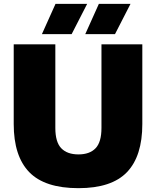

<svg xmlns="http://www.w3.org/2000/svg" viewBox="-20 -971 814 1001"><path d="M389 10Q213.5 10 132.5 -73.5Q51.5 -157 51.5 -324.5V-740H268.5V-304Q268.5 -230 299.5 -198Q330.5 -166 389 -166Q447.5 -166 478.2 -198Q509 -230 509 -304V-740H722V-324.5Q722 -157 642 -73.5Q562 10 389 10ZM424.5 -793 495.5 -951H660.5L579.5 -793ZM198.5 -793 269.5 -951H434.5L353.5 -793Z"/></svg>

Font: Encode Sans Black
Style: Regular
Weight: 900
Designer: Multiple Designers
Foundry: Impallari Type
Version: Version 3.002; ttfautohint (v1.8.3) -l 8 -r 50 -G 200 -x 14 